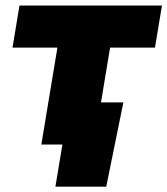

<svg xmlns="http://www.w3.org/2000/svg" viewBox="-20 -536 621 712"><path d="M133.3 0 192.9 -359.4H26.4L52.2 -515.6H580.6L554.7 -359.4H388.2L328.6 0ZM185.5 156.2 211.4 0H164.6L190.4 -156.2H437.5L374 156.2Z"/></svg>

Font: Inter Display Black
Style: Italic
Weight: 900
Italic angle: -9.39999°
Designer: Rasmus Andersson
Foundry: rsms
Version: Version 4.000;git-a52131595